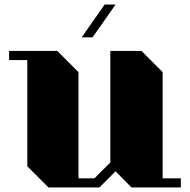

<svg xmlns="http://www.w3.org/2000/svg" viewBox="-20 -824 835 844"><path d="M775 -40V0H558L488 -71L417 0H193L100 -93V-560H20V-600H232L325 -507V-40H395L465 -110V-600H602L695 -507V-40ZM488 -804H440L339 -660H387Z"/></svg>

Font: Kumar One
Style: Regular
Weight: 400
Designer: Parimal Parmar
Foundry: Indian Type Foundry
Version: Version 1.000;PS 1.000;hotconv 1.0.88;makeotf.lib2.5.647800